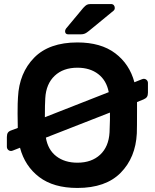

<svg xmlns="http://www.w3.org/2000/svg" viewBox="-20 -920 768 950"><path d="M410 -896.5C405.3 -894.2 399.3 -889 392 -881L307 -779C303.7 -774.3 302 -770 302 -766C302 -755.3 307.3 -750 318 -750H378C387.3 -750 394.8 -751.3 400.5 -754C406.2 -756.7 412.7 -761 420 -767L543 -868C546.3 -871.3 548 -875.3 548 -880C548 -886 546.3 -890.8 543 -894.5C539.7 -898.2 535 -900 529 -900H429C421 -900 414.7 -898.8 410 -896.5ZM550 -656.5C502.7 -692.2 440.3 -710 363 -710C269.7 -710 198.3 -684.8 149 -634.5C99.7 -584.2 73 -519 69 -439C67.7 -423.7 67 -396.7 67 -358C67 -325.3 67.3 -301.7 68 -287L36 -275C28 -272.3 22.3 -268.5 19 -263.5C15.7 -258.5 14 -251.3 14 -242V-194C14 -188 16 -183 20 -179C24 -175 29 -173 35 -173C37.7 -173 41.3 -174 46 -176L79 -189C95 -128.3 126.7 -80 174 -44C221.3 -8 284.3 10 363 10C456.3 10 527.7 -15 577 -65C626.3 -115 653 -180 657 -260C657.7 -280 658 -316.3 658 -369V-415L690 -428C698 -431.3 703.7 -435.5 707 -440.5C710.3 -445.5 712 -452.3 712 -461V-509C712 -515 710 -520 706 -524C702 -528 697 -530 691 -530C689 -530 685.3 -529 680 -527L645 -513C629 -573 597.3 -620.8 550 -656.5ZM518 -464 202 -340C202 -384 202.7 -415.3 204 -434C206.7 -481.3 222.2 -518.3 250.5 -545C278.8 -571.7 316.3 -585 363 -585C404.3 -585 438.7 -574.5 466 -553.5C493.3 -532.5 510.7 -502.7 518 -464ZM207 -239 524 -363C524.7 -348.3 524 -315.7 522 -265C519.3 -217.7 503.8 -180.8 475.5 -154.5C447.2 -128.2 409.7 -115 363 -115C321 -115 286.2 -125.7 258.5 -147C230.8 -168.3 213.7 -199 207 -239Z"/></svg>

Font: Rubik
Style: Regular
Weight: 500
Designer: Hubert & Fischer
Foundry: Hubert & Fischer
Version: Version 1.100